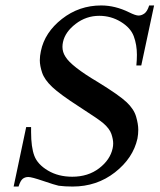

<svg xmlns="http://www.w3.org/2000/svg" viewBox="-20 -683 585 704"><path d="M545 -663 498 -443H480Q482 -464 482 -482Q482 -519 470.5 -550Q459 -581 423 -603Q387 -625 344 -625Q296 -625 257.5 -595.5Q219 -566 211 -529Q209 -520 209 -511Q209 -492 220 -475Q241 -440 339 -382Q417 -334 444 -308.5Q471 -283 479 -255.5Q487 -228 487 -207Q487 -191 484 -175Q468 -103 401.5 -51Q335 1 246 1Q218 1 195 -2Q181 -5 138.5 -19.5Q96 -34 84 -34Q72 -34 63.5 -27.5Q55 -21 48 1H30L76 -217H94Q94 -208 94 -199Q94 -143 106 -111.5Q118 -80 156 -57.5Q194 -35 245 -35Q303 -35 343.5 -66Q384 -97 393 -139Q395 -148 395 -157Q395 -172 388.5 -191.5Q382 -211 359 -231Q343 -245 271.5 -291Q200 -337 171.5 -364Q143 -391 134.5 -416.5Q126 -442 126 -462Q126 -478 130 -496Q144 -564 207 -613.5Q270 -663 351 -663Q402 -663 453 -638Q477 -626 488 -626Q499 -626 509.5 -633.5Q520 -641 527 -663Z"/></svg>

Font: New Athena Unicode
Style: Italic
Weight: 400
Designer: J. Rusten 1997; rev. by R. Hancock 2001, 2002, rev. by D. Mastronarde 2002-2019
Foundry: Society for Classical Studies (formerly American Philological Association)
Version: Version 5.008